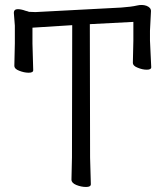

<svg xmlns="http://www.w3.org/2000/svg" viewBox="-20 -732 657 763"><path d="M462 -702Q503 -705 524 -710Q545 -715 562 -709Q580 -702 580 -688L576 -610V-571L581 -465Q581 -455 563.5 -455Q546 -455 527 -463Q508 -470 508 -483L510 -571V-645L337 -636L338 -106L341 0Q341 11 322 11Q303 11 283 3Q264 -5 264 -18L266 -107L267 -632L109 -622V-559L112 -453Q112 -443 94 -443Q76 -443 56 -451Q37 -458 37 -471L39 -560V-630L35 -681Q35 -695 49 -695.5Q63 -696 82 -689Q91 -687 95 -685L121 -684Z"/></svg>

Font: LXGW Bright GB
Style: Regular
Weight: 400
Designer: Christian Thalmann (Catharsis Fonts)
Foundry: LXGW / Christian Thalmann (Catharsis Fonts) / Fontworks Inc.
Version: Version 5.510